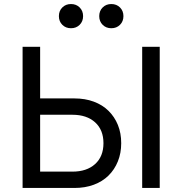

<svg xmlns="http://www.w3.org/2000/svg" viewBox="-20 -932 904 952"><path d="M772 -700V0H685V-700ZM92 0V-700H179V-444H349Q402 -444 445 -428Q488 -412 518 -382.5Q548 -353 564.5 -312.5Q581 -272 581 -222Q581 -173 564.5 -132Q548 -91 518 -61.5Q488 -32 445 -16Q402 0 349 0ZM179 -81H339Q410 -81 451.5 -118.5Q493 -156 493 -222Q493 -288 451.5 -325.5Q410 -363 339 -363H179ZM332 -792Q306 -792 289 -809Q272 -826 272 -852Q272 -878 289 -895Q306 -912 332 -912Q358 -912 375 -895Q392 -878 392 -852Q392 -826 375 -809Q358 -792 332 -792ZM532 -792Q506 -792 489 -809Q472 -826 472 -852Q472 -878 489 -895Q506 -912 532 -912Q558 -912 575 -895Q592 -878 592 -852Q592 -826 575 -809Q558 -792 532 -792Z"/></svg>

Font: NT Somic
Style: Regular
Weight: 400
Designer: Ravid Balaliev — lead type designer, mastering
Michael Voronin — secret advisor, marketing
Ivan Kovalenko — best boy
Foundry: NT Type
Version: Version 0.7